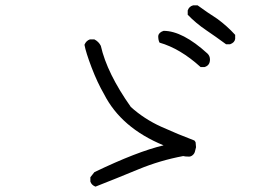

<svg xmlns="http://www.w3.org/2000/svg" viewBox="-20 -811 1040 716"><path d="M336 -115Q321 -121 317 -134V-150L332 -169Q492 -246 590 -269Q432 -334 368 -460Q343 -503 321.5 -559.5Q300 -616 295 -644Q301 -659 315 -664H332Q348 -656 356 -640Q379 -538 468 -412Q518 -367 581 -338.5Q644 -310 705 -287Q709 -282 709.5 -280Q710 -278 711 -262Q709 -254 707 -246Q705 -238 698.5 -232.5Q692 -227 685 -227Q670 -227 663 -229Q577 -213 496 -179.5Q415 -146 336 -115ZM838 -646H823Q785 -674 748 -699Q711 -724 680 -756V-772Q685 -787 700 -791H717Q751 -766 790 -741Q827 -714 857 -681V-666Q855 -652 838 -646ZM743 -561H728Q652 -630 575 -652Q570 -661 570 -677Q572 -690 590 -696Q661 -696 754 -611Q763 -602 763 -589Q763 -567 743 -561Z"/></svg>

Font: Yozai
Style: Regular
Weight: 400
Designer: LXGW / Y.OzVox
Foundry: LXGW / Y.OzVox
Version: Version 0.861;October 22, 2024